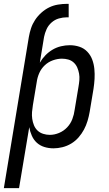

<svg xmlns="http://www.w3.org/2000/svg" viewBox="-48 -763 568 998"><path d="M-28 215 102 -571Q106 -594 113.5 -616.5Q121 -639 134.5 -659.5Q148 -680 167 -697Q186 -714 207.5 -724.5Q229 -735 253 -739Q277 -743 300 -743H309V-673H299Q279 -673 258 -667Q237 -661 220 -646Q203 -631 194 -611Q185 -591 181 -571L159 -437Q171 -458 188 -475.5Q205 -493 225.5 -505Q246 -517 269 -522.5Q292 -528 315 -528Q341 -528 365 -520Q389 -512 406 -494Q423 -476 431.5 -453Q440 -430 442.5 -404.5Q445 -379 443.5 -353Q442 -327 438 -301L418 -181Q414 -158 407 -134.5Q400 -111 388.5 -89.5Q377 -68 360.5 -49Q344 -30 322.5 -17Q301 -4 277 2Q253 8 230 8Q205 8 182.5 1Q160 -6 143.5 -21Q127 -36 117.5 -57.5Q108 -79 104 -102L51 215ZM211 -62Q235 -62 259 -72Q283 -82 301 -101Q319 -120 328 -144Q337 -168 340 -192L360 -312Q363 -329 364.5 -346.5Q366 -364 363 -380.5Q360 -397 353.5 -412Q347 -427 335 -438Q323 -449 307 -453.5Q291 -458 274 -458Q251 -458 227 -449.5Q203 -441 184.5 -423.5Q166 -406 156 -383Q146 -360 143 -337L123 -217Q120 -199 118.5 -181Q117 -163 119.5 -145.5Q122 -128 128.5 -112Q135 -96 147 -84.5Q159 -73 176 -67.5Q193 -62 211 -62Z"/></svg>

Font: Iosevka SS18
Style: Italic
Weight: 400
Italic angle: -9°
Monospace: yes
Designer: Belleve Invis
Foundry: Belleve Invis
Version: Version 25.1.1; ttfautohint (v1.8.4)